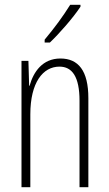

<svg xmlns="http://www.w3.org/2000/svg" viewBox="-20 -784 458 804"><path d="M317 -756V-764H274C242 -713 211 -671 167 -618V-606H189C228 -643 286 -709 317 -756ZM233 -539C158 -539 120 -483 104 -425H102L99 -529H70V0H107V-305C107 -439 160 -505 229 -505C282 -505 313 -463 313 -362V0H350V-373C350 -488 308 -539 233 -539Z"/></svg>

Font: Noto Sans Georgian ExtraCondensed ExtraLight
Style: Regular
Weight: 200
Width: 2
Designer: Monotype Design Team, Akaki Razmadze
Foundry: Google LLC
Version: Version 2.005